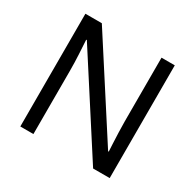

<svg xmlns="http://www.w3.org/2000/svg" viewBox="-155 -883 1070 1053"><g transform="rotate(30 380.0 -357.0)"><path d="M663 0H558L176 -593H172Q174 -558 177 -506Q180 -454 180 -399V0H97V-714H201L582 -123H586Q585 -139 583.5 -171Q582 -203 580.5 -241Q579 -279 579 -311V-714H663Z"/></g></svg>

Font: Noto Sans Osmanya
Style: Regular
Weight: 400
Designer: Monotype Design Team
Foundry: Monotype Imaging Inc.
Version: Version 2.001; ttfautohint (v1.8.4.7-5d5b)